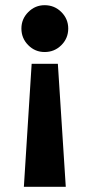

<svg xmlns="http://www.w3.org/2000/svg" viewBox="-20 -693 344 740"><path d="M152 -673Q190 -673 216.5 -646.5Q243 -620 243 -583Q243 -545.5 216.5 -519Q190 -492.5 152 -492.5Q115 -492.5 88.8 -519Q62.5 -545.5 62.5 -583Q62.5 -620 89 -646.5Q115.5 -673 152 -673ZM102 -447H203L233.5 27H72Z"/></svg>

Font: League Spartan
Style: Bold
Weight: 700
Foundry: The League of Moveable Type
Version: Version 2.002